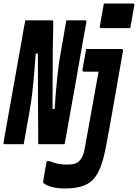

<svg xmlns="http://www.w3.org/2000/svg" viewBox="-62 -815 780 1085"><path d="M72 0Q58 0 38 0Q18 0 -2 0Q-22 0 -36 0Q-38 0 -39.5 -1.5Q-41 -3 -41.5 -5Q-42 -7 -42 -11Q-29 -84 -16 -157Q-3 -230 10 -302.5Q23 -375 36 -448.5Q49 -522 62 -594Q66 -621 71 -647.5Q76 -674 81 -700Q91 -700 111.5 -700Q132 -700 155 -700Q178 -700 198 -700Q218 -700 229 -700Q233 -700 235 -699.5Q237 -699 238 -697Q239 -695 239 -690Q239 -658 238 -623.5Q237 -589 236.5 -551Q236 -513 236 -472Q236 -431 235.5 -385.5Q235 -340 235 -289.5Q235 -239 235 -184L216 -199H261L246 -187Q250 -247 253.5 -291.5Q257 -336 261 -372Q265 -408 268.5 -437Q272 -466 277 -493.5Q282 -521 287 -552Q290 -567 292.5 -581.5Q295 -596 297.5 -611Q300 -626 302.5 -640.5Q305 -655 307.5 -670Q310 -685 313 -700Q327 -700 346.5 -700Q366 -700 386.5 -700Q407 -700 420 -700Q425 -700 426 -697Q427 -694 426 -689Q417 -641 408.5 -592.5Q400 -544 391.5 -496Q383 -448 374.5 -399.5Q366 -351 357.5 -302.5Q349 -254 340 -206Q331 -158 323 -110Q318 -82 313 -54.5Q308 -27 303 0Q294 0 274.5 0Q255 0 232 0Q209 0 189.5 0Q170 0 161 0Q158 0 156 -1.5Q154 -3 154 -8Q154 -70 153.5 -133Q153 -196 152.5 -260Q152 -324 152.5 -390.5Q153 -457 152 -527L172 -512H126L141 -525Q136 -451 131 -398.5Q126 -346 122 -306Q118 -266 112.5 -232.5Q107 -199 101 -163Q94 -124 86.5 -82.5Q79 -41 72 0ZM625 -538Q627 -538 629.5 -536.5Q632 -535 633 -532.5Q634 -530 633 -527Q624 -475 614.5 -422Q605 -369 596 -315.5Q587 -262 577 -207.5Q567 -153 557.5 -97.5Q548 -42 537 13Q524 82 506.5 128Q489 174 463 200.5Q437 227 398.5 238.5Q360 250 304 250Q256 250 224 239.5Q192 229 183 218Q183 216 182 214Q181 212 182 210Q187 179 191.5 152.5Q196 126 202 96H220Q243 106 265.5 110.5Q288 115 320 115Q338 115 354 111.5Q370 108 381 99Q390 92 396.5 82Q403 72 408 58.5Q413 45 416 28Q428 -38 438.5 -96Q449 -154 458.5 -207Q468 -260 477 -310.5Q486 -361 495 -410H483Q475 -410 466 -410Q457 -410 448.5 -410Q440 -410 430.5 -410Q421 -410 413 -410Q410 -410 407.5 -411.5Q405 -413 404.5 -415.5Q404 -418 404 -421Q409 -450 414.5 -479.5Q420 -509 425 -538Q438 -538 455 -538Q472 -538 494.5 -538Q517 -538 549 -538Q581 -538 625 -538ZM525 -795Q545 -795 565 -795Q585 -795 606.5 -795Q628 -795 648.5 -795Q669 -795 688 -795Q693 -795 696 -792Q699 -789 697 -784L674 -656Q655 -656 634.5 -656Q614 -656 592.5 -656Q571 -656 550.5 -656Q530 -656 511 -656Q508 -656 505.5 -657.5Q503 -659 502.5 -661.5Q502 -664 502 -667Z"/></svg>

Font: RecMonoLinear Nerd Font Mono
Style: Bold Italic
Weight: 700
Italic angle: -10°
Monospace: yes
Version: Version 1.085; ttfautohint (v1.8.4.7-5d5b);Nerd Fonts 3.2.1